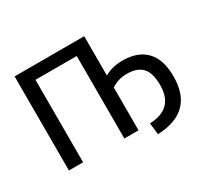

<svg xmlns="http://www.w3.org/2000/svg" viewBox="-161 -966 1376 1290"><g transform="rotate(-30 527.0 -321.0)"><path d="M622 -332V0H512V-640H192V0H82V-730H622V-425Q682 -460 762 -460Q880 -460 943.5 -394Q1007 -328 1007 -197Q1007 77 722 88L712 -2Q900 -8 900 -192Q900 -285 861.5 -326.5Q823 -368 742 -368Q675 -368 622 -332Z"/></g></svg>

Font: M PLUS 1p Medium
Style: Regular
Weight: 500
Version: Version 1.062